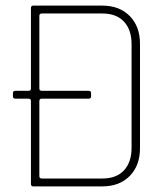

<svg xmlns="http://www.w3.org/2000/svg" viewBox="-20 -663 540 683"><path d="M129 -28H344Q394 -28 421 -57Q448 -86 448 -137V-506Q448 -557 421 -586Q394 -615 344 -615H129Q120 -615 120 -607V-348Q120 -340 129 -340H295Q304 -340 304 -332V-320Q304 -312 295 -312H129Q120 -312 120 -304V-36Q120 -28 129 -28ZM344 0H98Q90 0 90 -9V-304Q90 -312 81 -312H35Q26 -312 26 -320V-332Q26 -340 35 -340H81Q90 -340 90 -348V-634Q90 -643 98 -643H344Q405 -643 441.5 -606Q478 -569 478 -507V-136Q478 -74 441.5 -37Q405 0 344 0Z"/></svg>

Font: Rajdhani Light
Style: Regular
Weight: 300
Designer: Satya Rajpurohit, Jyotish Sonowal
Foundry: Indian Type Foundry
Version: Version 1.201;PS 1.0;hotconv 1.0.78;makeotf.lib2.5.61930; tt